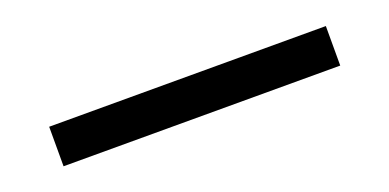

<svg xmlns="http://www.w3.org/2000/svg" viewBox="-17 -240 787 388"><g transform="rotate(-20 376.0 -45.5)"><path d="M79 -3V-88H674V-3Z"/></g></svg>

Font: Narnoor
Style: Bold
Weight: 700
Designer: S. Sridhar Murthy
Foundry: SIL International
Version: Version 3.000